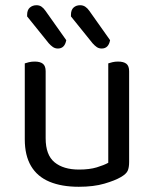

<svg xmlns="http://www.w3.org/2000/svg" viewBox="-20 -703 590 736"><path d="M75 -169V-260H155V-173Q155 -109 189 -81Q223 -53 283 -53Q323 -53 351 -61.5Q379 -70 395 -79V-260H475V-82Q475 -61 469.5 -48.5Q464 -36 443 -24Q421 -11 380 1Q339 13 282 13Q216 13 169.5 -6.5Q123 -26 99 -66.5Q75 -107 75 -169ZM475 -208H395V-460Q400 -462 410.5 -464.5Q421 -467 432 -467Q454 -467 464.5 -458.5Q475 -450 475 -430ZM155 -208H75V-460Q80 -462 90.5 -464.5Q101 -467 113 -467Q134 -467 144.5 -458.5Q155 -450 155 -430ZM167 -537 84 -640V-646Q84 -665 94.5 -674Q105 -683 120 -683Q131 -683 139 -677.5Q147 -672 154 -662L234 -549Q231 -533 223 -525Q215 -517 202 -517Q191 -517 182.5 -523Q174 -529 167 -537ZM335 -537 252 -640V-646Q252 -665 262 -674Q272 -683 287 -683Q298 -683 306.5 -677.5Q315 -672 322 -662L402 -549Q399 -533 391 -525Q383 -517 370 -517Q359 -517 351 -522.5Q343 -528 335 -537Z"/></svg>

Font: Baloo Bhaina 2
Style: Regular
Weight: 400
Designer: Yesha Goshar, Manish Minz, Shuchita Grover and Ek Type
Foundry: Ek Type
Version: Version 1.700